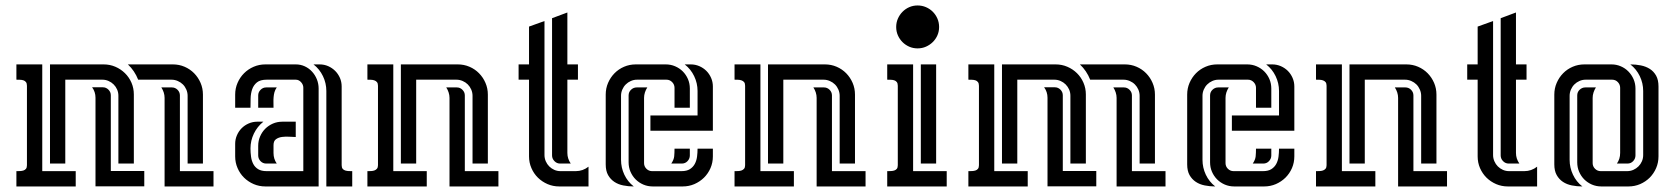

<svg xmlns="http://www.w3.org/2000/svg" viewBox="-20 -672 6037 692"><path d="M215.3 -384.8V-82.5H160.2V-439.9H353.5Q376 -439.9 395.8 -431.4Q415.5 -422.9 430.4 -408.2Q445.3 -393.6 453.9 -373.8Q462.4 -354 462.4 -331.5V-82.5H406.7V-327.1Q406.7 -338.9 402.1 -349.4Q397.5 -359.9 389.6 -367.7Q381.8 -375.5 371.3 -380.1Q360.8 -384.8 349.1 -384.8ZM39.1 -439.9H132.3V-55.2H252.9V0H39.1V-55.2Q44.9 -55.2 51.8 -55.4Q58.6 -55.7 64.2 -57.4Q69.8 -59.1 73.5 -63.5Q77.1 -67.9 77.1 -76.7V-362.8Q77.1 -371.6 73.5 -376.2Q69.8 -380.9 64.2 -382.6Q58.6 -384.3 52 -384.5Q45.4 -384.8 39.1 -384.8ZM711.4 -82.5H656.2V-326.7Q656.2 -338.4 651.6 -349.1Q647 -359.9 639.2 -367.7Q631.3 -375.5 620.6 -380.1Q609.9 -384.8 598.1 -384.8H478Q465.3 -417 440.9 -439.9H603Q625.5 -439.9 645.3 -431.4Q665 -422.9 679.7 -408Q694.3 -393.1 702.9 -373.3Q711.4 -353.5 711.4 -331.1ZM573.2 -319.3Q573.2 -329.1 570.1 -338.9Q566.9 -348.6 561.5 -356.9H599.6Q611.3 -356.9 619.9 -348.4Q628.4 -339.8 628.4 -328.1V-55.2H749.5V0H573.2ZM324.2 -319.8Q324.2 -340.8 312 -357.4H350.6Q362.3 -357.4 370.8 -348.9Q379.4 -340.3 379.4 -328.6V-55.7H500V-0.5H324.2Z M1073.2 -55.2V-356Q1073.2 -366.7 1065.2 -375.7Q1057.1 -384.8 1045.9 -384.8H940.9Q918 -384.8 906 -375Q894 -365.2 888.9 -350.3Q883.8 -335.4 883.3 -317.6Q882.8 -299.8 882.8 -283.7H827.6V-331.1Q827.6 -353.5 836.2 -373.3Q844.7 -393.1 859.6 -408Q874.5 -422.9 894.3 -431.4Q914.1 -439.9 936.5 -439.9H1045.9Q1063.5 -439.9 1078.6 -432.9Q1093.8 -425.8 1104.7 -413.8Q1115.7 -401.9 1122.1 -386Q1128.4 -370.1 1128.4 -353V0H936.5Q914.1 0 894.3 -8.5Q874.5 -17.1 859.6 -31.7Q844.7 -46.4 836.2 -66.2Q827.6 -85.9 827.6 -108.4V-153.8Q827.6 -169.9 834 -184.6Q840.3 -199.2 851.1 -210Q861.8 -220.7 876.5 -227.1Q891.1 -233.4 907.2 -233.4H929.2Q907.2 -215.8 895 -190.4Q882.8 -165 882.8 -137.2Q882.8 -122.1 884.8 -107.4Q886.7 -92.8 892.8 -81.1Q898.9 -69.3 910.4 -62.3Q921.9 -55.2 940.9 -55.2ZM1156.2 -344.2Q1156.2 -372.1 1144 -397.5Q1131.8 -422.9 1109.9 -439.9H1131.8Q1148.4 -439.9 1162.8 -433.6Q1177.2 -427.2 1188 -416.5Q1198.7 -405.8 1205.1 -391.4Q1211.4 -377 1211.4 -360.4V-76.7Q1211.4 -67.9 1215.1 -63.5Q1218.8 -59.1 1224.6 -57.4Q1230.5 -55.7 1237.1 -55.4Q1243.7 -55.2 1249.5 -55.2V0H1156.2ZM1045.9 -233.4V-178.2Q1037.1 -178.2 1023.4 -179.2Q1009.8 -180.2 996.8 -178.5Q983.9 -176.8 974.9 -170.4Q965.8 -164.1 965.8 -148.9V-120.6Q965.8 -99.1 977.5 -82.5H939.5Q927.2 -82.5 918.9 -91.3Q910.6 -100.1 910.6 -111.8V-146.5Q910.6 -164.6 917.5 -180.4Q924.3 -196.3 936 -208Q947.8 -219.7 963.6 -226.6Q979.5 -233.4 997.6 -233.4ZM977.5 -356.9Q971.7 -348.6 969.2 -339.8Q966.8 -331.1 966.1 -321.8Q965.3 -312.5 965.6 -303Q965.8 -293.5 965.8 -283.7H910.6V-328.1Q910.6 -339.8 919.2 -348.4Q927.7 -356.9 939.5 -356.9Z M1480 -384.8V-82.5H1424.8V-439.9H1629.9Q1652.3 -439.9 1672.1 -431.4Q1691.9 -422.9 1706.5 -408Q1721.2 -393.1 1729.7 -373.3Q1738.3 -353.5 1738.3 -331.1V-82.5H1683.1V-326.7Q1683.1 -338.4 1678.5 -349.1Q1673.8 -359.9 1666 -367.7Q1658.2 -375.5 1647.5 -380.1Q1636.7 -384.8 1625 -384.8ZM1304.2 -439.9H1397.5V-55.2H1518.1V0H1304.2V-55.2Q1310.1 -55.2 1316.9 -55.4Q1323.7 -55.7 1329.3 -57.6Q1335 -59.6 1338.6 -64Q1342.3 -68.4 1342.3 -76.7V-362.8Q1342.3 -371.6 1338.6 -376Q1335 -380.4 1329.3 -382.3Q1323.7 -384.3 1317.1 -384.5Q1310.5 -384.8 1304.2 -384.8ZM1600.1 -319.3Q1600.1 -329.1 1596.9 -338.9Q1593.8 -348.6 1588.4 -356.9H1626.5Q1638.2 -356.9 1646.7 -348.4Q1655.3 -339.8 1655.3 -328.1V-55.2H1776.4V0H1600.1Z M1849.1 -439.9H1886.7V-576.2L1942.4 -596.2V-113.3Q1942.4 -101.6 1947 -90.8Q1951.7 -80.1 1959.5 -72.3Q1967.3 -64.5 1977.8 -59.8Q1988.3 -55.2 2000 -55.2H2055.2Q2080.6 -55.2 2101.1 -71.3V0H1995.6Q1973.1 0 1953.4 -8.5Q1933.6 -17.1 1918.7 -31.7Q1903.8 -46.4 1895.3 -66.2Q1886.7 -85.9 1886.7 -108.4V-384.8H1849.1ZM2024.9 -627V-439.9H2063V-384.8H2024.9V-120.6Q2024.9 -100.1 2037.1 -82.5H1998.5Q1986.8 -82.5 1978.3 -91.3Q1969.7 -100.1 1969.7 -111.8V-606.4Z M2411.1 -283.7V-355.5Q2411.1 -367.2 2402.6 -376Q2394 -384.8 2382.3 -384.8H2275.9Q2264.2 -384.8 2253.7 -380.1Q2243.2 -375.5 2235.4 -367.7Q2227.5 -359.9 2222.9 -349.1Q2218.3 -338.4 2218.3 -326.7V-95.7Q2218.3 -67.9 2230.2 -42.5Q2242.2 -17.1 2264.2 0Q2244.6 0 2226.3 -3.7Q2208 -7.3 2194.1 -16.6Q2180.2 -25.9 2171.6 -41Q2163.1 -56.2 2163.1 -79.6V-331.1Q2163.1 -353.5 2171.6 -373.3Q2180.2 -393.1 2194.8 -408Q2209.5 -422.9 2229.2 -431.4Q2249 -439.9 2271.5 -439.9H2379.4Q2397.5 -439.9 2413.3 -433.1Q2429.2 -426.3 2440.9 -414.6Q2452.6 -402.8 2459.5 -387Q2466.3 -371.1 2466.3 -353V-283.7ZM2301.3 -84Q2301.3 -72.3 2309.8 -63.7Q2318.4 -55.2 2330.1 -55.2H2436Q2455.1 -55.2 2466.3 -62.3Q2477.5 -69.3 2483.9 -80.8Q2490.2 -92.3 2492.2 -106.7Q2494.1 -121.1 2494.1 -136.2H2549.3V-108.4Q2549.3 -85.9 2540.8 -66.2Q2532.2 -46.4 2517.3 -31.7Q2502.4 -17.1 2482.7 -8.5Q2462.9 0 2440.4 0H2332.5Q2314.5 0 2298.6 -6.8Q2282.7 -13.7 2271 -25.4Q2259.3 -37.1 2252.4 -53Q2245.6 -68.8 2245.6 -86.9V-328.1Q2245.6 -340.3 2254.4 -348.6Q2263.2 -356.9 2274.9 -356.9H2313Q2307.6 -348.6 2304.4 -338.9Q2301.3 -329.1 2301.3 -319.3ZM2324.2 -255.9H2494.1V-344.2Q2494.1 -372.1 2481.9 -397.5Q2469.7 -422.9 2447.8 -439.9H2469.7Q2485.8 -439.9 2500.5 -433.6Q2515.1 -427.2 2525.9 -416.5Q2536.6 -405.8 2543 -391.1Q2549.3 -376.5 2549.3 -360.4V-200.7H2324.2ZM2399.4 -82.5Q2408.7 -96.2 2409.9 -108.4Q2411.1 -120.6 2411.1 -136.2H2466.3V-111.8Q2466.3 -100.1 2458 -91.3Q2449.7 -82.5 2437.5 -82.5Z M2803.2 -384.8V-82.5H2748V-439.9H2953.1Q2975.6 -439.9 2995.4 -431.4Q3015.1 -422.9 3029.8 -408Q3044.4 -393.1 3053 -373.3Q3061.5 -353.5 3061.5 -331.1V-82.5H3006.3V-326.7Q3006.3 -338.4 3001.7 -349.1Q2997.1 -359.9 2989.3 -367.7Q2981.4 -375.5 2970.7 -380.1Q2960 -384.8 2948.2 -384.8ZM2627.4 -439.9H2720.7V-55.2H2841.3V0H2627.4V-55.2Q2633.3 -55.2 2640.1 -55.4Q2647 -55.7 2652.6 -57.6Q2658.2 -59.6 2661.9 -64Q2665.5 -68.4 2665.5 -76.7V-362.8Q2665.5 -371.6 2661.9 -376Q2658.2 -380.4 2652.6 -382.3Q2647 -384.3 2640.4 -384.5Q2633.8 -384.8 2627.4 -384.8ZM2923.3 -319.3Q2923.3 -329.1 2920.2 -338.9Q2917 -348.6 2911.6 -356.9H2949.7Q2961.4 -356.9 2970 -348.4Q2978.5 -339.8 2978.5 -328.1V-55.2H3099.6V0H2923.3Z M3177.7 -439.9H3271V-55.2H3392.1V0H3177.7V-55.2Q3183.6 -55.2 3190.4 -55.4Q3197.3 -55.7 3202.9 -57.4Q3208.5 -59.1 3212.2 -63.5Q3215.8 -67.9 3215.8 -76.7V-362.8Q3215.8 -371.6 3212.2 -376.2Q3208.5 -380.9 3202.9 -382.6Q3197.3 -384.3 3190.7 -384.5Q3184.1 -384.8 3177.7 -384.8ZM3354 -439.9V-82.5H3298.8V-439.9ZM3287.1 -652.3Q3303.2 -652.3 3317.4 -646.2Q3331.5 -640.1 3342 -629.6Q3352.5 -619.1 3358.6 -605Q3364.7 -590.8 3364.7 -574.7Q3364.7 -558.6 3358.6 -544.7Q3352.5 -530.8 3341.8 -520.3Q3331.1 -509.8 3317.1 -503.7Q3303.2 -497.6 3287.1 -497.6Q3271 -497.6 3257.1 -503.7Q3243.2 -509.8 3232.7 -520.3Q3222.2 -530.8 3216.1 -544.7Q3210 -558.6 3210 -574.7Q3210 -590.8 3216.1 -604.7Q3222.2 -618.7 3232.7 -629.4Q3243.2 -640.1 3257.1 -646.2Q3271 -652.3 3287.1 -652.3Z M3646.5 -384.8V-82.5H3591.3V-439.9H3784.7Q3807.1 -439.9 3826.9 -431.4Q3846.7 -422.9 3861.6 -408.2Q3876.5 -393.6 3885 -373.8Q3893.6 -354 3893.6 -331.5V-82.5H3837.9V-327.1Q3837.9 -338.9 3833.3 -349.4Q3828.6 -359.9 3820.8 -367.7Q3813 -375.5 3802.5 -380.1Q3792 -384.8 3780.3 -384.8ZM3470.2 -439.9H3563.5V-55.2H3684.1V0H3470.2V-55.2Q3476.1 -55.2 3482.9 -55.4Q3489.7 -55.7 3495.4 -57.4Q3501 -59.1 3504.6 -63.5Q3508.3 -67.9 3508.3 -76.7V-362.8Q3508.3 -371.6 3504.6 -376.2Q3501 -380.9 3495.4 -382.6Q3489.7 -384.3 3483.2 -384.5Q3476.6 -384.8 3470.2 -384.8ZM4142.6 -82.5H4087.4V-326.7Q4087.4 -338.4 4082.8 -349.1Q4078.1 -359.9 4070.3 -367.7Q4062.5 -375.5 4051.8 -380.1Q4041 -384.8 4029.3 -384.8H3909.2Q3896.5 -417 3872.1 -439.9H4034.2Q4056.6 -439.9 4076.4 -431.4Q4096.2 -422.9 4110.8 -408Q4125.5 -393.1 4134 -373.3Q4142.6 -353.5 4142.6 -331.1ZM4004.4 -319.3Q4004.4 -329.1 4001.2 -338.9Q3998 -348.6 3992.7 -356.9H4030.8Q4042.5 -356.9 4051 -348.4Q4059.6 -339.8 4059.6 -328.1V-55.2H4180.7V0H4004.4ZM3755.4 -319.8Q3755.4 -340.8 3743.2 -357.4H3781.7Q3793.5 -357.4 3802 -348.9Q3810.5 -340.3 3810.5 -328.6V-55.7H3931.2V-0.5H3755.4Z M4506.8 -283.7V-355.5Q4506.8 -367.2 4498.3 -376Q4489.7 -384.8 4478 -384.8H4371.6Q4359.9 -384.8 4349.4 -380.1Q4338.9 -375.5 4331.1 -367.7Q4323.2 -359.9 4318.6 -349.1Q4314 -338.4 4314 -326.7V-95.7Q4314 -67.9 4325.9 -42.5Q4337.9 -17.1 4359.9 0Q4340.3 0 4322 -3.7Q4303.7 -7.3 4289.8 -16.6Q4275.9 -25.9 4267.3 -41Q4258.8 -56.2 4258.8 -79.6V-331.1Q4258.8 -353.5 4267.3 -373.3Q4275.9 -393.1 4290.5 -408Q4305.2 -422.9 4325 -431.4Q4344.7 -439.9 4367.2 -439.9H4475.1Q4493.2 -439.9 4509 -433.1Q4524.9 -426.3 4536.6 -414.6Q4548.3 -402.8 4555.2 -387Q4562 -371.1 4562 -353V-283.7ZM4397 -84Q4397 -72.3 4405.5 -63.7Q4414.1 -55.2 4425.8 -55.2H4531.7Q4550.8 -55.2 4562 -62.3Q4573.2 -69.3 4579.6 -80.8Q4585.9 -92.3 4587.9 -106.7Q4589.8 -121.1 4589.8 -136.2H4645V-108.4Q4645 -85.9 4636.5 -66.2Q4627.9 -46.4 4613 -31.7Q4598.1 -17.1 4578.4 -8.5Q4558.6 0 4536.1 0H4428.2Q4410.2 0 4394.3 -6.8Q4378.4 -13.7 4366.7 -25.4Q4355 -37.1 4348.1 -53Q4341.3 -68.8 4341.3 -86.9V-328.1Q4341.3 -340.3 4350.1 -348.6Q4358.9 -356.9 4370.6 -356.9H4408.7Q4403.3 -348.6 4400.1 -338.9Q4397 -329.1 4397 -319.3ZM4419.9 -255.9H4589.8V-344.2Q4589.8 -372.1 4577.6 -397.5Q4565.4 -422.9 4543.5 -439.9H4565.4Q4581.5 -439.9 4596.2 -433.6Q4610.8 -427.2 4621.6 -416.5Q4632.3 -405.8 4638.7 -391.1Q4645 -376.5 4645 -360.4V-200.7H4419.9ZM4495.1 -82.5Q4504.4 -96.2 4505.6 -108.4Q4506.8 -120.6 4506.8 -136.2H4562V-111.8Q4562 -100.1 4553.7 -91.3Q4545.4 -82.5 4533.2 -82.5Z M4898.9 -384.8V-82.5H4843.8V-439.9H5048.8Q5071.3 -439.9 5091.1 -431.4Q5110.8 -422.9 5125.5 -408Q5140.1 -393.1 5148.7 -373.3Q5157.2 -353.5 5157.2 -331.1V-82.5H5102.1V-326.7Q5102.1 -338.4 5097.4 -349.1Q5092.8 -359.9 5085 -367.7Q5077.1 -375.5 5066.4 -380.1Q5055.7 -384.8 5043.9 -384.8ZM4723.1 -439.9H4816.4V-55.2H4937V0H4723.1V-55.2Q4729 -55.2 4735.8 -55.4Q4742.7 -55.7 4748.3 -57.6Q4753.9 -59.6 4757.6 -64Q4761.2 -68.4 4761.2 -76.7V-362.8Q4761.2 -371.6 4757.6 -376Q4753.9 -380.4 4748.3 -382.3Q4742.7 -384.3 4736.1 -384.5Q4729.5 -384.8 4723.1 -384.8ZM5019 -319.3Q5019 -329.1 5015.9 -338.9Q5012.7 -348.6 5007.3 -356.9H5045.4Q5057.1 -356.9 5065.7 -348.4Q5074.2 -339.8 5074.2 -328.1V-55.2H5195.3V0H5019Z M5268.1 -439.9H5305.7V-576.2L5361.3 -596.2V-113.3Q5361.3 -101.6 5366 -90.8Q5370.6 -80.1 5378.4 -72.3Q5386.2 -64.5 5396.7 -59.8Q5407.2 -55.2 5418.9 -55.2H5474.1Q5499.5 -55.2 5520 -71.3V0H5414.6Q5392.1 0 5372.3 -8.5Q5352.5 -17.1 5337.6 -31.7Q5322.8 -46.4 5314.2 -66.2Q5305.7 -85.9 5305.7 -108.4V-384.8H5268.1ZM5443.8 -627V-439.9H5481.9V-384.8H5443.8V-120.6Q5443.8 -100.1 5456.1 -82.5H5417.5Q5405.8 -82.5 5397.2 -91.3Q5388.7 -100.1 5388.7 -111.8V-606.4Z M5720.2 -84Q5720.2 -72.3 5728.8 -63.7Q5737.3 -55.2 5749 -55.2H5844.2Q5856.4 -55.2 5866.9 -59.8Q5877.4 -64.5 5885.3 -72.3Q5893.1 -80.1 5897.7 -90.6Q5902.3 -101.1 5902.3 -113.3V-344.2Q5902.3 -372.1 5890.1 -397.5Q5877.9 -422.9 5856 -439.9Q5875.5 -439.9 5893.8 -436.3Q5912.1 -432.6 5926.3 -423.6Q5940.4 -414.6 5949 -399.2Q5957.5 -383.8 5957.5 -360.4V-108.4Q5957.5 -85.9 5949 -66.2Q5940.4 -46.4 5925.8 -31.7Q5911.1 -17.1 5891.4 -8.5Q5871.6 0 5849.1 0H5751.5Q5733.4 0 5717.5 -6.8Q5701.7 -13.7 5689.9 -25.4Q5678.2 -37.1 5671.4 -53Q5664.6 -68.8 5664.6 -86.9V-328.1Q5664.6 -340.3 5673.3 -348.6Q5682.1 -356.9 5693.8 -356.9H5731.9Q5726.6 -348.6 5723.4 -338.9Q5720.2 -329.1 5720.2 -319.3ZM5819.3 -355.5Q5819.3 -367.2 5811 -376Q5802.7 -384.8 5790.5 -384.8H5694.8Q5683.1 -384.8 5672.6 -380.1Q5662.1 -375.5 5654.3 -367.7Q5646.5 -359.9 5641.8 -349.1Q5637.2 -338.4 5637.2 -326.7V-95.7Q5637.2 -67.9 5649.2 -42.5Q5661.1 -17.1 5683.1 0Q5663.6 0 5645.3 -3.7Q5627 -7.3 5613 -16.6Q5599.1 -25.9 5590.6 -41Q5582 -56.2 5582 -79.6V-331.1Q5582 -353.5 5590.6 -373.3Q5599.1 -393.1 5613.8 -408Q5628.4 -422.9 5648.2 -431.4Q5668 -439.9 5690.4 -439.9H5788.1Q5805.7 -439.9 5821.5 -433.1Q5837.4 -426.3 5849.1 -414.3Q5860.8 -402.3 5867.7 -386.5Q5874.5 -370.6 5874.5 -353V-111.8Q5874.5 -100.1 5866.2 -91.3Q5857.9 -82.5 5845.7 -82.5H5807.6Q5819.3 -99.1 5819.3 -120.6Z"/></svg>

Font: Isar CAT
Style: Regular
Weight: 400
Designer: Digitized by Peter Wiegel
Foundry: CAT-Fonts, Peter Wiegel
Version: Version 1.000; ttfautohint (v1.3)